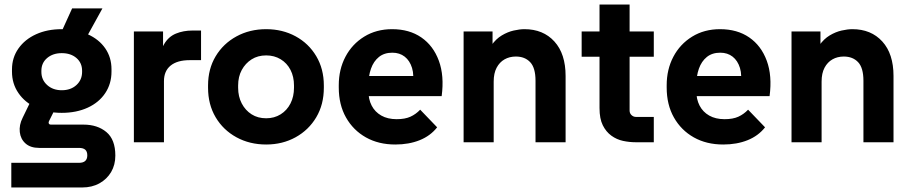

<svg xmlns="http://www.w3.org/2000/svg" viewBox="-20 -629 4028 849"><path d="M30 200V91H329Q348 91 357 82.5Q366 74 366 58Q366 41 357 33Q348 25 329 25H153Q115 25 93 5.5Q71 -14 67.5 -45Q64 -76 80 -108L130 -211L242 -184L197 -94Q195 -90 195 -86.5Q195 -83 197.5 -80.5Q200 -78 205 -78H349Q411 -78 450.5 -45Q490 -12 490 59Q490 100 471.5 131.5Q453 163 420 181.5Q387 200 343 200ZM219 -416 299 -592H433L336 -416ZM253 -130Q189 -130 139.5 -153Q90 -176 61.5 -217.5Q33 -259 33 -312V-322Q33 -374 61.5 -414.5Q90 -455 139.5 -477.5Q189 -500 253 -500Q318 -500 368 -477.5Q418 -455 445.5 -415Q473 -375 473 -323V-312Q473 -259 445.5 -217.5Q418 -176 368 -153Q318 -130 253 -130ZM253 -230Q293 -230 318 -253Q343 -276 343 -311V-316Q343 -351 318 -372.5Q293 -394 253 -394Q214 -394 188.5 -372.5Q163 -351 163 -316V-311Q163 -276 188.5 -253Q214 -230 253 -230Z M572 0V-490H701V-340H684Q686 -400 705.5 -433.5Q725 -467 758 -480.5Q791 -494 831 -494H869V-363H819Q764 -363 734.5 -339Q705 -315 705 -270V0Z M1157 10Q1084 10 1025.5 -22Q967 -54 933.5 -110.5Q900 -167 900 -241V-251Q900 -324 933.5 -380Q967 -436 1025.5 -468Q1084 -500 1157 -500Q1229 -500 1287 -468.5Q1345 -437 1378.5 -380.5Q1412 -324 1412 -251V-241Q1412 -167 1378.5 -110.5Q1345 -54 1287 -22Q1229 10 1157 10ZM1157 -106Q1193 -106 1221 -123.5Q1249 -141 1264.5 -171.5Q1280 -202 1280 -241V-251Q1280 -290 1264.5 -320Q1249 -350 1221 -367Q1193 -384 1157 -384Q1120 -384 1092.5 -366.5Q1065 -349 1049 -319.5Q1033 -290 1033 -251V-241Q1033 -202 1049 -171.5Q1065 -141 1092.5 -123.5Q1120 -106 1157 -106Z M1728 10Q1654 10 1598 -21.5Q1542 -53 1510 -109.5Q1478 -166 1478 -242V-252Q1478 -322 1507.5 -378Q1537 -434 1590.5 -467Q1644 -500 1714 -500Q1790 -500 1843 -463.5Q1896 -427 1920.5 -360.5Q1945 -294 1933 -204H1574V-293H1864L1804 -248Q1812 -296 1802 -328.5Q1792 -361 1769.5 -378.5Q1747 -396 1715 -396Q1679 -396 1655.5 -377Q1632 -358 1620.5 -325.5Q1609 -293 1609 -252V-227Q1609 -190 1623.5 -162Q1638 -134 1666 -118Q1694 -102 1734 -102Q1771 -102 1795 -113Q1819 -124 1838 -144L1913 -66Q1883 -28 1835.5 -9Q1788 10 1728 10Z M2030 0V-490H2158V-354H2123Q2133 -400 2153 -428.5Q2173 -457 2199 -472.5Q2225 -488 2251.5 -494Q2278 -500 2299 -500Q2382 -500 2431.5 -445.5Q2481 -391 2481 -293V0H2348V-272Q2348 -329 2324.5 -354Q2301 -379 2261 -379Q2233 -379 2211 -366.5Q2189 -354 2176 -329.5Q2163 -305 2163 -268V0Z M2791 0Q2763 0 2735 -6Q2707 -12 2683.5 -29Q2660 -46 2645.5 -75Q2631 -104 2631 -151V-609H2764V-140Q2764 -128 2772.5 -120Q2781 -112 2792 -112H2871V0ZM2552 -378V-490H2871V-378Z M3178 10Q3104 10 3048 -21.5Q2992 -53 2960 -109.5Q2928 -166 2928 -242V-252Q2928 -322 2957.5 -378Q2987 -434 3040.5 -467Q3094 -500 3164 -500Q3240 -500 3293 -463.5Q3346 -427 3370.5 -360.5Q3395 -294 3383 -204H3024V-293H3314L3254 -248Q3262 -296 3252 -328.5Q3242 -361 3219.5 -378.5Q3197 -396 3165 -396Q3129 -396 3105.5 -377Q3082 -358 3070.5 -325.5Q3059 -293 3059 -252V-227Q3059 -190 3073.5 -162Q3088 -134 3116 -118Q3144 -102 3184 -102Q3221 -102 3245 -113Q3269 -124 3288 -144L3363 -66Q3333 -28 3285.5 -9Q3238 10 3178 10Z M3480 0V-490H3608V-354H3573Q3583 -400 3603 -428.5Q3623 -457 3649 -472.5Q3675 -488 3701.5 -494Q3728 -500 3749 -500Q3832 -500 3881.5 -445.5Q3931 -391 3931 -293V0H3798V-272Q3798 -329 3774.5 -354Q3751 -379 3711 -379Q3683 -379 3661 -366.5Q3639 -354 3626 -329.5Q3613 -305 3613 -268V0Z"/></svg>

Font: SUSE Thin
Style: Bold
Weight: 700
Version: Version 1.000